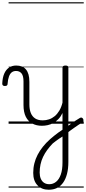

<svg xmlns="http://www.w3.org/2000/svg" viewBox="-76 -1095 761 1699"><path d="M508 33Q527 19 548 3.5Q569 -12 591 -26.5Q613 -41 632 -52Q641 -57 648.5 -53.5Q656 -50 660 -42Q664 -34 662 -25Q660 -16 650 -10Q635 -1 617.5 10.5Q600 22 582.5 34.5Q565 47 547.5 59.5Q530 72 515 84ZM355 584Q293 584 255.5 544.5Q218 505 218 435Q218 391 228 351Q238 311 257 274.5Q276 238 303.5 203.5Q331 169 368 136Q386 120 404.5 105.5Q423 91 441 77.5Q459 64 477 53V-95Q462 -63 440.5 -41Q419 -19 395 -6Q371 7 345.5 12.5Q320 18 295 18Q247 18 210 -1.5Q173 -21 152.5 -61.5Q132 -102 132 -166V-374Q132 -424 114.5 -445.5Q97 -467 66 -467Q44 -467 28.5 -455.5Q13 -444 3.5 -418.5Q-6 -393 -9 -352Q-9 -343 -15 -338.5Q-21 -334 -33 -334Q-43 -334 -49.5 -338.5Q-56 -343 -56 -355Q-54 -408 -38.5 -443.5Q-23 -479 4 -497Q31 -515 67 -515Q96 -515 117.5 -506.5Q139 -498 154 -480Q169 -462 176.5 -435Q184 -408 184 -370V-171Q184 -127 196.5 -95.5Q209 -64 235 -47Q261 -30 302 -30Q331 -30 358 -39Q385 -48 408 -67Q431 -86 449 -116Q467 -146 477 -187V-496Q477 -506 483.5 -510.5Q490 -515 504 -515Q517 -515 523 -510.5Q529 -506 529 -496V337Q529 397 517 443.5Q505 490 482.5 521.5Q460 553 428 568.5Q396 584 355 584ZM360 535Q394 535 420.5 513.5Q447 492 462 449.5Q477 407 477 343V113Q462 122 447.5 132Q433 142 418.5 152.5Q404 163 390 175Q363 203 341.5 232.5Q320 262 305 293.5Q290 325 282.5 360Q275 395 275 432Q275 463 285 486.5Q295 510 314 522.5Q333 535 360 535ZM0 555H665V565H0ZM0 -20H665V0H0ZM0 -505H665V-500H0ZM0 -1075H665V-1065H0Z"/></svg>

Font: Playwrite AR Guides
Style: Regular
Weight: 400
Designer: Veronika Burian, José Scaglione
Foundry: TypeTogether
Version: Version 1.003